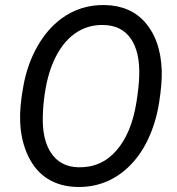

<svg xmlns="http://www.w3.org/2000/svg" viewBox="-20 -741 712 771"><path d="M289.6 9.8Q221.7 8.3 171.6 -22.9Q121.6 -54.2 92.8 -115Q64 -175.8 61 -251.5Q58.1 -310.5 74.2 -397.5Q90.3 -484.4 129.9 -554.2Q169.4 -624 226.1 -666Q302.7 -722.7 400.9 -720.7Q504.9 -718.8 564.9 -648.7Q625 -578.6 629.4 -459Q631.3 -407.7 618.9 -328.6Q606.4 -249.5 574.5 -181.6Q542.5 -113.8 493.2 -67.9Q407.2 12.2 289.6 9.8ZM539.1 -436.5Q542 -532.7 505.4 -585.7Q468.8 -638.7 396.5 -640.6Q331.1 -642.6 279.5 -605.5Q228 -568.4 195.1 -494.4Q162.1 -420.4 153.3 -307.1L151.9 -275.4Q148.9 -179.7 186 -125.5Q223.1 -71.3 293.9 -69.3Q386.2 -66.9 447 -136Q507.8 -205.1 527.8 -330.1Q537.6 -391.6 539.1 -436.5Z"/></svg>

Font: Roboto
Style: Italic
Weight: 400
Italic angle: -12°
Designer: Google
Version: Version 2.134; 2016; ttfautohint (v1.6)